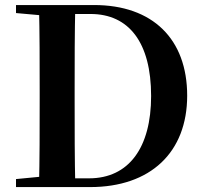

<svg xmlns="http://www.w3.org/2000/svg" viewBox="-20 -761 829 781"><path d="M45.1 0H212.6V-47.3H198.2L45.1 -32.6ZM138.6 0H286.3C283.6 -115.1 283.6 -231.2 283.6 -359.2V-390.3C283.6 -510.8 283.6 -627.1 286.3 -740.5H138.6C141.4 -625.4 141.4 -510 141.4 -390.3V-359.2C141.4 -229 141.4 -112.9 138.6 0ZM212.6 0H346.4C592.2 0 741.4 -141.2 741.4 -371.9C741.4 -602.5 600.8 -740.5 362.6 -740.5H212.6V-704.1H348.4C504.1 -704.1 594.7 -588.4 594.7 -370.5C594.7 -160.9 504.4 -35.6 342.2 -35.6H212.6ZM45.1 -707.9 198.2 -694.2H212.6V-740.5H45.1Z"/></svg>

Font: Source Han Serif TW VF
Style: Regular
Weight: 250
Designer: Ryoko NISHIZUKA 西塚涼子 (kana & ideographs); Frank Grießhammer (Latin, Greek & Cyrillic); Wenlong ZHANG 张文龙 (bopomofo); San
Foundry: Adobe
Version: Version 2.002;hotconv 1.1.0;makeotfexe 2.6.0